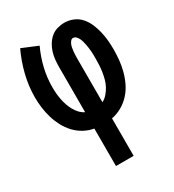

<svg xmlns="http://www.w3.org/2000/svg" viewBox="-178 -623 855 941"><g transform="rotate(-30 250.0 -152.5)"><path d="M200 215V3Q171 -2 144.5 -16.5Q118 -31 97.5 -53Q77 -75 63 -101.5Q49 -128 40.5 -156.5Q32 -185 28 -214.5Q24 -244 24 -274Q24 -338 39.5 -400.5Q55 -463 82 -520L171 -483Q148 -434 135.5 -381.5Q123 -329 123 -275Q123 -257 124.5 -239.5Q126 -222 129.5 -204.5Q133 -187 138.5 -170.5Q144 -154 152.5 -138.5Q161 -123 173 -110Q185 -97 201 -89V-343Q201 -364 203 -384.5Q205 -405 211 -425Q217 -445 228 -463Q239 -481 254.5 -494.5Q270 -508 290.5 -514Q311 -520 331 -520Q357 -520 381 -510Q405 -500 422 -480.5Q439 -461 449 -437.5Q459 -414 465 -389.5Q471 -365 473.5 -339.5Q476 -314 476 -289Q476 -258 473 -227Q470 -196 462 -166Q454 -136 440.5 -108Q427 -80 406 -57Q385 -34 358 -18.5Q331 -3 300 3V215ZM299 -89Q316 -98 328.5 -112.5Q341 -127 350 -143.5Q359 -160 364 -178.5Q369 -197 372 -215.5Q375 -234 376 -253Q377 -272 377 -291Q377 -301 377 -311Q377 -321 376 -331Q375 -341 374 -351Q373 -361 371 -370.5Q369 -380 366.5 -390Q364 -400 360 -409Q356 -418 348.5 -426Q341 -434 331 -434Q323 -434 317 -426.5Q311 -419 308 -411Q305 -403 303.5 -394.5Q302 -386 301 -377.5Q300 -369 299.5 -360.5Q299 -352 299 -343Z"/></g></svg>

Font: Zed Mono Semibold
Style: Regular
Weight: 600
Monospace: yes
Designer: Belleve Invis
Foundry: Belleve Invis
Version: Version 1.0.0; ttfautohint (v1.8.4)